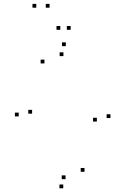

<svg xmlns="http://www.w3.org/2000/svg" viewBox="-20 -972 660 1011"><path d="M561.5 -350.5V-370.5H541.5V-350.5ZM326.5 -729V-749H306.5V-729ZM78.5 -359V-379H58.5V-359ZM313 19.5V-0.5H293V19.5ZM149 -373.5V-393.5H129V-373.5ZM214 -638V-658H194V-638ZM314 -676.5V-696.5H294V-676.5ZM490 -332V-352H470V-332ZM425 -67.5V-87.5H405V-67.5ZM325 -28.5V-48.5H305V-28.5ZM241 -931.5V-951.5H221V-931.5ZM171 -931.5V-951.5H151V-931.5ZM297.5 -815V-835H277.5V-815ZM352 -815V-835H332V-815Z"/></svg>

Font: Monaspace Argon Dots Var
Style: Regular
Weight: 400
Designer: Riley Cran and the Lettermatic Team
Version: Version 1.100 (Monaspace Argon Dots)